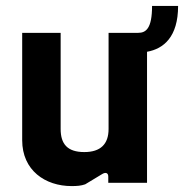

<svg xmlns="http://www.w3.org/2000/svg" viewBox="-20 -618 622 649"><path d="M222 11C240 11 254 10 268 5L326 -30C338 -37 346 -33 346 -21V0H477V-443C533 -453 582 -493 582 -598H494C494 -521 473 -507 447 -507H347V-182C347 -131 320 -104 265 -104C208 -104 185 -131 185 -182V-507H55V-144C55 -42 133 11 222 11Z"/></svg>

Font: Finlandica SemiBold
Style: Regular
Weight: 600
Designer: Niklas Ekholm, Juho Hiilivirta, Jaakko Suomalainen
Foundry: Helsinki Type Studio
Version: Version 2.000;Glyphs 3.2 (3202)